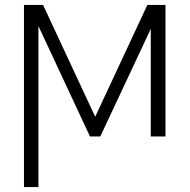

<svg xmlns="http://www.w3.org/2000/svg" viewBox="-20 -548 761 771"><path d="M362.3 -79.1 571.8 -528.3H644.5V0H585.4V-432.1L382.8 0H341.3L134.3 -443.4V203.1H76.2V-528.3H152.8Z"/></svg>

Font: Roboto Light
Style: Regular
Weight: 300
Designer: Google
Version: Version 2.134; 2016; ttfautohint (v1.6)